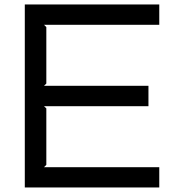

<svg xmlns="http://www.w3.org/2000/svg" viewBox="-20 -830 795 850"><path d="M685.1 -89.8V0H89.8V-810.1H685.1V-720.2H174.8L185.1 -710V-460L174.8 -450.2H637.2V-359.9H174.8L185.1 -350.1V-100.1L174.8 -89.8Z"/></svg>

Font: Sinkin Sans 400 Regular
Style: Regular
Weight: 400
Designer: Keith Bates
Foundry: K-Type
Version: Sinkin Sans (version 1.0)  by Keith Bates   •   © 2014   www